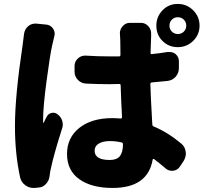

<svg xmlns="http://www.w3.org/2000/svg" viewBox="-20 -891 1040 972"><path d="M101.6 -718.8Q104.5 -742.2 122.1 -757.8Q137.7 -771.5 158.2 -771.5Q161.1 -771.5 163.1 -771.5L213.9 -766.6Q235.4 -764.6 248 -747.1Q256.8 -734.4 256.8 -719.7Q256.8 -712.9 254.9 -707Q249 -684.6 244.1 -661.1Q233.4 -614.3 215.8 -481.9Q198.2 -349.6 198.2 -287.1Q198.2 -277.3 198.2 -271.5Q198.2 -269.5 199.7 -269.5Q201.2 -269.5 202.1 -270.5Q207 -283.2 215.8 -298.8Q223.6 -315.4 241.2 -319.3Q245.1 -320.3 250 -320.3Q261.7 -320.3 272.5 -311.5Q289.1 -298.8 294.9 -279.3Q297.9 -269.5 297.9 -259.8Q297.9 -249 293.9 -239.3Q252 -107.4 237.3 -37.1Q233.4 -21.5 231.4 -2.9Q229.5 21.5 213.4 39.6Q197.3 57.6 174.8 58.6L154.3 60.5Q151.4 60.5 149.4 60.5Q127 60.5 108.4 46.9Q87.9 32.2 82 7.8Q55.7 -112.3 55.7 -252.9Q55.7 -405.3 94.7 -664.1Q99.6 -698.2 101.6 -718.8ZM602.5 -161.1Q602.5 -168 595.7 -169.9Q566.4 -176.8 536.1 -176.8Q501 -176.8 480 -164.1Q459 -151.4 459 -127.9Q459 -81.1 536.1 -81.1Q571.3 -81.1 586.9 -100.6Q602.5 -120.1 602.5 -161.1ZM829.1 -627.9Q834 -627.9 837.9 -627.9Q855.5 -627.9 869.1 -617.2Q885.7 -602.5 885.7 -580.1V-546.9Q885.7 -521.5 869.6 -502.9Q853.5 -484.4 829.1 -481.4Q786.1 -476.6 748 -473.6Q741.2 -472.7 741.2 -465.8Q742.2 -415 751 -261.7Q751 -253.9 757.8 -251Q830.1 -220.7 897.5 -164.1Q917 -148.4 919.9 -123Q920.9 -118.2 920.9 -114.3Q920.9 -94.7 910.2 -77.1L891.6 -48.8Q878.9 -29.3 856.4 -26.4Q853.5 -26.4 849.6 -26.4Q832 -26.4 817.4 -39.1Q787.1 -65.4 759.8 -85.9Q757.8 -86.9 755.4 -85.9Q752.9 -85 752.9 -83Q728.5 60.5 549.8 60.5Q443.4 60.5 381.3 16.1Q319.3 -28.3 319.3 -111.3Q319.3 -194.3 381.8 -243.7Q444.3 -293 547.9 -293Q564.5 -293 590.8 -291Q597.7 -291 597.7 -298.8Q592.8 -389.6 590.8 -459Q590.8 -465.8 584 -465.8Q567.4 -464.8 535.2 -464.8Q475.6 -464.8 416 -467.8Q391.6 -468.8 374.5 -486.3Q357.4 -503.9 357.4 -528.3V-556.6Q357.4 -579.1 374 -594.7Q389.6 -609.4 410.2 -609.4Q412.1 -609.4 414.1 -609.4Q473.6 -605.5 534.2 -605.5Q566.4 -605.5 583 -605.5Q589.8 -605.5 589.8 -613.3Q589.8 -628.9 589.4 -650.9Q588.9 -672.9 588.9 -686Q588.9 -699.2 587.9 -707L586.9 -722.7Q586.9 -742.2 600.6 -757.8Q615.2 -775.4 637.7 -775.4H693.4Q715.8 -775.4 731.4 -757.8Q745.1 -742.2 745.1 -721.7Q745.1 -720.7 745.1 -709Q744.1 -684.6 742.2 -623Q742.2 -616.2 749 -617.2Q788.1 -621.1 829.1 -627.9ZM922.9 -760.7Q922.9 -779.3 910.6 -791.5Q898.4 -803.7 879.9 -803.7Q862.3 -803.7 850.1 -791.5Q837.9 -779.3 837.9 -761.2Q837.9 -743.2 850.1 -731Q862.3 -718.8 880.4 -718.8Q898.4 -718.8 910.6 -731Q922.9 -743.2 922.9 -760.7ZM802.7 -838.9Q834 -871.1 879.9 -871.1Q925.8 -871.1 958 -838.9Q990.2 -806.6 990.2 -761.2Q990.2 -715.8 958 -684.1Q925.8 -652.3 879.9 -652.3Q834 -652.3 802.7 -683.6Q771.5 -714.8 771.5 -760.7Q771.5 -806.6 802.7 -838.9Z"/></svg>

Font: Gen Jyuu Gothic Heavy
Style: Bold
Weight: 900
Designer: [Source Han Sans]
Ryoko NISHIZUKA  (kana & ideographs); Paul D. Hunt (Latin, Greek & Cyrillic); Wenlong ZHANG  (bopomofo
Version: Version 1.002.20150607